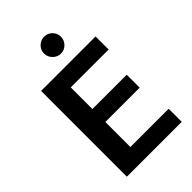

<svg xmlns="http://www.w3.org/2000/svg" viewBox="-243 -908 997 997"><g transform="rotate(-45 256.0 -409.0)"><path d="M73 -630H473V-534H195V-375H447V-280H195V-96H476V0H73ZM221 -757Q221 -782 239.5 -800Q258 -818 283 -818Q309 -818 327 -800Q345 -782 345 -757Q345 -731 327 -712.5Q309 -694 283 -694Q258 -694 239.5 -712.5Q221 -731 221 -757Z"/></g></svg>

Font: Mukta Vaani SemiBold
Style: Regular
Weight: 600
Designer: Noopur Datye, Girish Dalvi, Yashodeep Gholap, Pallavi Karambelkar
Foundry: Ek Type
Version: Version 2.538;PS 1.000;hotconv 16.6.51;makeotf.lib2.5.65220;